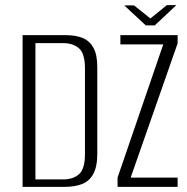

<svg xmlns="http://www.w3.org/2000/svg" viewBox="-20 -728 730 748"><path d="M68 0V-591H237Q275 -591 302 -580Q329 -569 344 -542Q359 -515 359 -467V-129Q359 -78 343 -49.5Q327 -21 298.5 -10.5Q270 0 232 0ZM118 -29H226Q265 -29 288 -49.5Q311 -70 311 -128V-461Q311 -519 288 -539.5Q265 -560 226 -560H118ZM438 0V-36L616 -555H449V-591H672V-559L489 -36H672V0ZM548 -629 464 -707H502L566 -656L630 -708H667L583 -629Z"/></svg>

Font: Alumni Sans Light
Style: Regular
Weight: 300
Version: Version 1.018